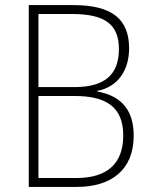

<svg xmlns="http://www.w3.org/2000/svg" viewBox="-20 -734 594 754"><path d="M268 -714H93V0H282C416 0 505 -66 505 -201C505 -296 462 -357 361 -375V-377C443 -392 487 -458 487 -544C487 -659 420 -714 268 -714ZM273 -392H131V-679H263C394 -679 447 -637 447 -541C447 -442 392 -392 273 -392ZM131 -357H273C393 -357 464 -317 464 -202C464 -89 398 -35 281 -35H131Z"/></svg>

Font: Noto Sans Myanmar UI SemiCondensed ExtraLight
Style: Regular
Weight: 200
Width: 4
Designer: Monotype Design Team
Foundry: Monotype Imaging Inc.
Version: Version 2.103